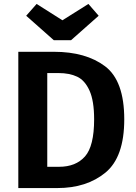

<svg xmlns="http://www.w3.org/2000/svg" viewBox="-20 -955 690 975"><path d="M611 -349Q611 -157 515.5 -78.5Q420 0 271 0H73V-692H254Q416 -692 513.5 -618.5Q611 -545 611 -349ZM220 -584V-108H280Q365 -108 411.5 -160.5Q458 -213 458 -349Q458 -443 434.5 -495Q411 -547 372 -565.5Q333 -584 277 -584ZM481 -875 341 -751H253L113 -875L166 -935L297 -852L429 -935Z"/></svg>

Font: Wolseley Sans SemiBold
Style: Regular
Weight: 600
Designer: Carrois Corporate & Edenspiekermann AG
Foundry: Carrois Corporate GbR & Edenspiekermann AG
Version: Version 4.202